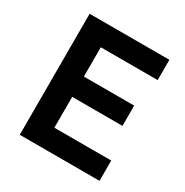

<svg xmlns="http://www.w3.org/2000/svg" viewBox="-162 -829 923 959"><g transform="rotate(30 300.0 -349.0)"><path d="M82 0V-698H542V-581H214V-412H504V-295H214V-117H542V0Z"/></g></svg>

Font: IBM Plex Sans Arabic SmBld
Style: Regular
Weight: 600
Designer: Mike Abbink, Paul van der Laan, Pieter van Rosmalen, Wael Morcos, Khajak Apelian
Foundry: Bold Monday
Version: Version 1.005